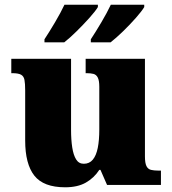

<svg xmlns="http://www.w3.org/2000/svg" viewBox="-20 -786 731 816"><path d="M257 10Q165 10 126 -39.5Q87 -89 87 -189V-402Q87 -431 84 -446.5Q81 -462 69.5 -468.5Q58 -475 32 -475H28V-536H282V-234Q282 -192 287 -159.5Q292 -127 303.5 -108.5Q315 -90 336 -90Q360 -90 374.5 -107.5Q389 -125 395.5 -157.5Q402 -190 402 -235V-417Q402 -444 395.5 -456.5Q389 -469 377 -472Q365 -475 348 -475H344V-536H596V-121Q596 -93 602.5 -80Q609 -67 622 -64Q635 -61 652 -61H664V0H435L407 -64H402Q380 -30 345 -10Q310 10 257 10ZM366 -619Q387 -651 411 -691.5Q435 -732 451 -766H593V-756Q583 -739 557.5 -710Q532 -681 502.5 -652.5Q473 -624 450 -606H366ZM169 -619Q190 -651 214 -691.5Q238 -732 254 -766H396V-756Q386 -739 360 -710Q334 -681 305 -652.5Q276 -624 253 -606H169Z"/></svg>

Font: Noto Serif Gujarati Black
Style: Regular
Weight: 900
Version: Version 2.102